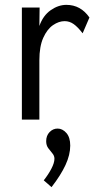

<svg xmlns="http://www.w3.org/2000/svg" viewBox="-20 -491 415 790"><path d="M70 1V-460H143L142 -384Q157 -427 188.5 -449Q220 -471 253 -471Q312 -471 348 -419L320 -354Q300 -380 283 -392Q266 -404 246 -404Q222 -404 198 -387.5Q174 -371 158 -335.5Q142 -300 142 -243V1ZM192 279 160 251Q179 227 191.5 203Q204 179 204 162Q204 150 195.5 140Q187 130 178.5 118.5Q170 107 170 90Q170 67 184 52.5Q198 38 217 38Q237 38 253 56Q269 74 269 108Q269 146 249.5 188Q230 230 192 279Z"/></svg>

Font: Inconsolata Condensed Medium
Style: Regular
Weight: 500
Width: 3
Monospace: yes
Designer: Raph Levien, Cyreal, Brenton Simpson
Foundry: Raph Levien, Cyreal, Google
Version: Version 3.100; ttfautohint (v1.8.4.7-5d5b)